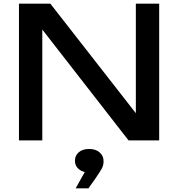

<svg xmlns="http://www.w3.org/2000/svg" viewBox="-20 -770 977 1053"><path d="M779 -80 725 -74V-750H853V0H685L159 -676L212 -682V0H84V-750H256ZM395 263 464 139 469 176Q434 176 412.5 158Q391 140 391 112Q391 83 412 65Q433 47 469 47Q505 47 526.5 66Q548 85 548 114Q548 136 539 153Q530 170 504 208L465 263Z"/></svg>

Font: Bounded
Style: Regular
Weight: 400
Designer: Vlad Churkin
Version: Version 1.0